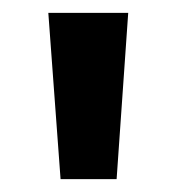

<svg xmlns="http://www.w3.org/2000/svg" viewBox="-20 -734 273 298"><path d="M74 -456H161L179 -714H55Z"/></svg>

Font: Noto Sans Khmer Condensed SemiBold
Style: Regular
Weight: 600
Width: 3
Designer: Danh Hong and the Monotype Design Team
Foundry: Monotype Imaging Inc.
Version: Version 2.004